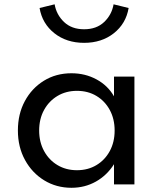

<svg xmlns="http://www.w3.org/2000/svg" viewBox="-20 -876 761 912"><path d="M319.5 16Q383 16 435.5 -13.5Q488 -43 521.5 -96V0H618.5V-512H521.5V-418.5Q492 -470 438.2 -499Q384.5 -528 319.5 -528Q246 -528 188.5 -492.5Q131 -457 98 -395.8Q65 -334.5 65 -256.5Q65 -177.5 98.8 -116Q132.5 -54.5 190.2 -19.2Q248 16 319.5 16ZM345.5 -67.5Q293.5 -67.5 253 -91.8Q212.5 -116 189.2 -158.8Q166 -201.5 166 -256Q166 -311 189.2 -353.5Q212.5 -396 253 -420.2Q293.5 -444.5 345.5 -444.5Q398 -444.5 438.2 -420.2Q478.5 -396 501.5 -353.5Q524.5 -311 524.5 -256Q524.5 -201 501.5 -158.5Q478.5 -116 438.2 -91.8Q398 -67.5 345.5 -67.5ZM379.5 -672.5Q463 -672.5 520.8 -718.2Q578.5 -764 591 -838L519.5 -855.5Q511 -806 474.8 -771.5Q438.5 -737 379.5 -737Q320.5 -737 284.2 -771.5Q248 -806 239.5 -855.5L168 -838Q180.5 -764 238.2 -718.2Q296 -672.5 379.5 -672.5Z"/></svg>

Font: Spartan Medium
Style: Regular
Weight: 500
Designer: Matt Bailey, Mirko Velimirovic
Foundry: Matt Bailey
Version: Version 1.003; ttfautohint (v1.8.3)